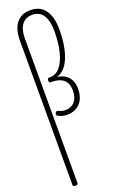

<svg xmlns="http://www.w3.org/2000/svg" viewBox="-405 -1496 1510 2491"><g transform="rotate(-20 350.0 -250.5)"><path d="M164 920Q146 920 137.5 914.5Q129 909 129 898V-1100Q129 -1201 159 -1273Q189 -1345 247 -1383Q305 -1421 388 -1421Q457 -1421 508 -1396.5Q559 -1372 592.5 -1324.5Q626 -1277 643 -1210Q660 -1143 660 -1057Q660 -986 654 -920Q648 -854 635 -795Q622 -736 602.5 -685Q583 -634 557 -594.5Q531 -555 497 -528Q463 -501 422 -488Q494 -477 538.5 -444Q583 -411 604 -362Q625 -313 625 -253Q625 -190 608 -139.5Q591 -89 558 -53.5Q525 -18 479 0.5Q433 19 376 19Q334 19 303.5 8Q273 -3 250 -16Q241 -23 240 -33Q239 -43 245 -55Q253 -69 262 -72Q271 -75 282 -70Q300 -61 322.5 -53.5Q345 -46 376 -46Q416 -46 449 -59.5Q482 -73 505.5 -100Q529 -127 541.5 -165.5Q554 -204 554 -253Q554 -312 532.5 -356.5Q511 -401 461.5 -426Q412 -451 329 -451H319Q308 -451 302.5 -458Q297 -465 297 -483Q297 -502 302.5 -508.5Q308 -515 319 -515H333Q376 -515 412 -533.5Q448 -552 476.5 -587Q505 -622 526.5 -671Q548 -720 562.5 -780Q577 -840 584.5 -910.5Q592 -981 592 -1058Q592 -1152 570 -1219Q548 -1286 503.5 -1321Q459 -1356 388 -1356Q327 -1356 284.5 -1325Q242 -1294 220.5 -1236.5Q199 -1179 199 -1098V898Q199 909 190 914.5Q181 920 164 920Z"/></g></svg>

Font: Playwrite BE WAL Light
Style: Regular
Weight: 300
Version: Version 1.002